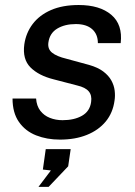

<svg xmlns="http://www.w3.org/2000/svg" viewBox="-20 -547 537 766"><path d="M219 10Q167 10 124 -7Q81 -24 55.5 -60.5Q30 -97 30 -154H124Q126 -124.5 140.8 -105.2Q155.5 -86 178.8 -76.8Q202 -67.5 229.5 -67.5Q276 -67.5 307.2 -85.2Q338.5 -103 343.5 -140Q347.5 -166.5 334 -182.5Q320.5 -198.5 288 -206L194 -230.5Q134 -245.5 101.5 -278.2Q69 -311 77 -370Q83.5 -415.5 110.2 -451Q137 -486.5 183.2 -506.8Q229.5 -527 294 -527Q378 -527 424 -488Q470 -449 461.5 -375H370.5Q370.5 -410.5 347.5 -430.8Q324.5 -451 282.5 -451Q238.5 -451 208.2 -432.8Q178 -414.5 173 -377Q169.5 -351.5 187.8 -336.8Q206 -322 245.5 -312.5L335.5 -288Q370.5 -278 392 -261.8Q413.5 -245.5 424.2 -226Q435 -206.5 437.5 -185.5Q440 -164.5 437 -146Q430.5 -97 401.8 -62.2Q373 -27.5 326.5 -8.8Q280 10 219 10ZM133.5 198.5 183 133 151 129.5 162.5 48H262L252 116.5L174 198.5Z"/></svg>

Font: Public Sans Thin Medium
Style: Italic
Weight: 500
Italic angle: -8°
Version: Version 2.001